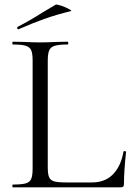

<svg xmlns="http://www.w3.org/2000/svg" viewBox="-20 -804 573 824"><path d="M265 -21H374Q431 -21 465 -56Q499 -91 510 -153Q510 -156 515.5 -155.5Q521 -155 521 -152Q512 -69 512 -15Q512 -7 509 -3.5Q506 0 497 0H35Q33 0 33 -6Q33 -12 35 -12Q73 -12 90.5 -17Q108 -22 114 -36.5Q120 -51 120 -81V-544Q120 -574 114 -588Q108 -602 90.5 -607.5Q73 -613 35 -613Q33 -613 33 -619Q33 -625 35 -625L84 -624Q126 -622 152 -622Q180 -622 222 -624L270 -625Q273 -625 273 -619Q273 -613 270 -613Q233 -613 215 -607.5Q197 -602 191 -587.5Q185 -573 185 -543V-85Q185 -56 191 -43Q197 -30 213 -25.5Q229 -21 265 -21ZM59 -678Q55 -678 54 -682.5Q53 -687 56 -689Q107 -715 165 -752Q201 -774 219 -784Q223 -786 242.5 -779.5Q262 -773 276.5 -765Q291 -757 283 -756Q221 -741 169.5 -722.5Q118 -704 61 -679Z"/></svg>

Font: Cormorant SC
Style: Regular
Weight: 400
Designer: Christian Thalmann (Catharsis Fonts)
Foundry: Catharsis Fonts
Version: Version 4.000